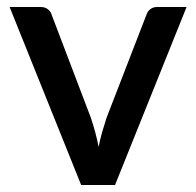

<svg xmlns="http://www.w3.org/2000/svg" viewBox="-20 -530 562 550"><path d="M514.5 -510 309.5 0H212.5L7.5 -510H96Q108.5 -510 116.8 -503.8Q125 -497.5 127.5 -489L240.5 -192Q247.5 -171 253 -150.5Q258.5 -130 262.5 -109Q266.5 -130 272.2 -150.2Q278 -170.5 285 -192L400 -489Q403 -498 411 -504Q419 -510 430.5 -510Z"/></svg>

Font: Lato SemiBold
Style: Regular
Weight: 600
Designer: Lukasz Dziedzic with Adam Twardoch and Botio Nikoltchev
Foundry: tyPoland Lukasz Dziedzic
Version: Version 2.015; 2015-08-06; http://www.latofonts.com/